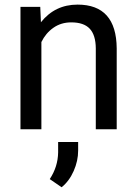

<svg xmlns="http://www.w3.org/2000/svg" viewBox="-20 -558 592 829"><path d="M153.8 -528.3 156.7 -461.9Q217.3 -538.1 314.9 -538.1Q482.4 -538.1 483.9 -349.1V0H393.6V-349.6Q393.1 -406.7 367.4 -434.1Q341.8 -461.4 287.6 -461.4Q243.7 -461.4 210.4 -438Q177.2 -414.6 158.7 -376.5V0H68.4V-528.3ZM246.1 250.5 194.8 215.3Q230 162.1 231 100.1V55.2H317.4V92.3Q317.4 136.7 298.1 180.4Q278.8 224.1 246.1 250.5Z"/></svg>

Font: Noboto
Style: Regular
Weight: 400
Designer: Google
Version: Version 2.001101; 2014